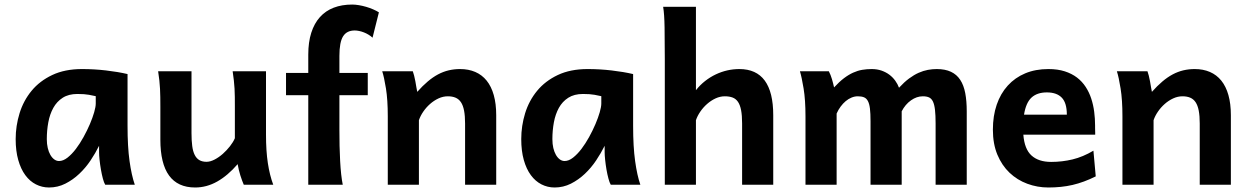

<svg xmlns="http://www.w3.org/2000/svg" viewBox="-20 -811 5485 843"><path d="M400.4 -388.7Q390.1 -391.1 370.6 -394.8Q351.1 -398.4 319.8 -398.4Q281.2 -398.4 255.4 -381.8Q229.5 -365.2 214.1 -337.4Q198.7 -309.6 192.1 -273.9Q185.5 -238.3 185.5 -200.2Q185.5 -178.7 189.7 -161.1Q193.8 -143.6 201.2 -130.9Q208.5 -118.2 218.3 -111.1Q228 -104 239.3 -104Q257.3 -104 276.4 -118.9Q295.4 -133.8 313.2 -157.2Q331.1 -180.7 346.9 -209.5Q362.8 -238.3 374.8 -266.4Q386.7 -294.4 393.6 -318.4Q400.4 -342.3 400.4 -356.4ZM441.9 0Q436.5 -8.8 431.6 -27.1Q426.8 -45.4 423.1 -66.7Q419.4 -87.9 417.2 -108.6Q415 -129.4 415 -143.1V-170.9Q399.4 -139.2 377.7 -106.7Q356 -74.2 328.1 -47.9Q300.3 -21.5 266.8 -4.6Q233.4 12.2 195.3 12.2Q164.6 12.2 137.7 -1.5Q110.8 -15.1 91.1 -42Q71.3 -68.8 60.1 -108.6Q48.8 -148.4 48.8 -200.2Q48.8 -258.3 65.9 -313.7Q83 -369.1 118.7 -412.4Q154.3 -455.6 209.5 -481.7Q264.6 -507.8 340.3 -507.8Q393.6 -507.8 445.8 -501.7Q498 -495.6 540 -485.8V-258.8Q540 -166.5 548.8 -103.8Q557.6 -41 571.8 0Z M1050.3 0Q1046.9 -7.8 1043 -18.3Q1039.1 -28.8 1035.4 -40.5Q1031.7 -52.2 1028.6 -64.9Q1025.4 -77.6 1023.4 -90.3Q980 -40 933.6 -13.9Q887.2 12.2 836.9 12.2Q684.1 12.2 684.1 -197.8V-341.8Q684.1 -365.2 683.8 -384.3Q683.6 -403.3 682.6 -421.1Q681.6 -439 679.7 -457.5Q677.7 -476.1 674.3 -498H820.8V-227.1Q820.8 -193.8 824 -169.9Q827.1 -146 835 -130.6Q842.8 -115.2 855.5 -107.9Q868.2 -100.6 886.7 -100.6Q903.3 -100.6 922.1 -110.4Q940.9 -120.1 958.3 -135.5Q975.6 -150.9 989.7 -168.9Q1003.9 -187 1011.2 -204.1V-341.8Q1011.2 -365.7 1011 -385Q1010.7 -404.3 1009.8 -421.9Q1008.8 -439.5 1006.8 -457.5Q1004.9 -475.6 1001.5 -498H1147.9V-219.7Q1147.9 -148.4 1156 -95Q1164.1 -41.5 1179.7 0Z M1235.8 -490.7H1333.5V-571.3Q1333.5 -626 1346.7 -667.2Q1359.9 -708.5 1384.8 -736.1Q1409.7 -763.7 1445.3 -777.3Q1481 -791 1526.4 -791Q1540 -791 1555.9 -788.3Q1571.8 -785.6 1587.6 -781Q1603.5 -776.4 1618.2 -770Q1632.8 -763.7 1643.6 -756.8L1615.7 -645.5Q1607.9 -652.8 1598.1 -658.7Q1588.4 -664.6 1577.9 -668.7Q1567.4 -672.9 1556.9 -675Q1546.4 -677.2 1537.6 -677.2Q1502.4 -677.2 1486.3 -651.4Q1470.2 -625.5 1470.2 -565.9V-490.7H1594.7V-393.1H1470.2V-241.2Q1470.2 -205.6 1470.9 -170.7Q1471.7 -135.7 1473.4 -104.2Q1475.1 -72.8 1478 -45.9Q1481 -19 1484.9 0H1333.5V-393.1H1235.8Z M2022 0V-268.6Q2022 -302.2 2017.6 -325.2Q2013.2 -348.1 2003.9 -362.1Q1994.6 -376 1980.2 -382.1Q1965.8 -388.2 1946.3 -388.2Q1925.3 -388.2 1905.3 -378.9Q1885.3 -369.6 1868.2 -354.5Q1851.1 -339.4 1838.4 -320.8Q1825.7 -302.2 1819.3 -283.2V0H1682.6V-300.3Q1682.6 -372.6 1674.6 -422.6Q1666.5 -472.7 1658.2 -498H1792.5Q1795.4 -490.7 1798.3 -478.8Q1801.3 -466.8 1803.7 -453.9Q1806.2 -440.9 1808.1 -428.2L1812 -407.7Q1835.4 -434.1 1857.9 -453.1Q1880.4 -472.2 1903.3 -484.4Q1926.3 -496.6 1950.2 -502.2Q1974.1 -507.8 2000 -507.8Q2037.1 -507.8 2066.7 -495.1Q2096.2 -482.4 2116.7 -457Q2137.2 -431.6 2147.9 -393.6Q2158.7 -355.5 2158.7 -305.2V0Z M2620.1 -388.7Q2609.9 -391.1 2590.3 -394.8Q2570.8 -398.4 2539.6 -398.4Q2501 -398.4 2475.1 -381.8Q2449.2 -365.2 2433.8 -337.4Q2418.5 -309.6 2411.9 -273.9Q2405.3 -238.3 2405.3 -200.2Q2405.3 -178.7 2409.4 -161.1Q2413.6 -143.6 2420.9 -130.9Q2428.2 -118.2 2438 -111.1Q2447.8 -104 2459 -104Q2477.1 -104 2496.1 -118.9Q2515.1 -133.8 2533 -157.2Q2550.8 -180.7 2566.7 -209.5Q2582.5 -238.3 2594.5 -266.4Q2606.4 -294.4 2613.3 -318.4Q2620.1 -342.3 2620.1 -356.4ZM2661.6 0Q2656.2 -8.8 2651.4 -27.1Q2646.5 -45.4 2642.8 -66.7Q2639.2 -87.9 2637 -108.6Q2634.8 -129.4 2634.8 -143.1V-170.9Q2619.1 -139.2 2597.4 -106.7Q2575.7 -74.2 2547.9 -47.9Q2520 -21.5 2486.6 -4.6Q2453.1 12.2 2415 12.2Q2384.3 12.2 2357.4 -1.5Q2330.6 -15.1 2310.8 -42Q2291 -68.8 2279.8 -108.6Q2268.6 -148.4 2268.6 -200.2Q2268.6 -258.3 2285.6 -313.7Q2302.7 -369.1 2338.4 -412.4Q2374 -455.6 2429.2 -481.7Q2484.4 -507.8 2560.1 -507.8Q2613.3 -507.8 2665.5 -501.7Q2717.8 -495.6 2759.8 -485.8V-258.8Q2759.8 -166.5 2768.6 -103.8Q2777.3 -41 2791.5 0Z M3035.6 0H2898.9V-551.8Q2898.9 -630.9 2897.9 -690.2Q2897 -749.5 2891.6 -781.2H3035.6V-415Q3053.7 -438 3075.9 -455.3Q3098.1 -472.7 3122.8 -484.4Q3147.5 -496.1 3173.6 -502Q3199.7 -507.8 3226.1 -507.8Q3375 -507.8 3375 -305.2V0H3238.3V-268.6Q3238.3 -304.2 3233.9 -327.1Q3229.5 -350.1 3220.2 -363.8Q3210.9 -377.4 3196.5 -382.8Q3182.1 -388.2 3162.6 -388.2Q3141.6 -388.2 3121.6 -378.9Q3101.6 -369.6 3084.5 -354.5Q3067.4 -339.4 3054.7 -320.8Q3042 -302.2 3035.6 -283.2Z M3619.1 -498Q3623 -490.7 3626.5 -481.9Q3629.9 -473.1 3632.8 -463.6Q3635.7 -454.1 3637.9 -444.8Q3640.1 -435.5 3642.1 -427.2Q3664.6 -451.7 3685.1 -467.3Q3705.6 -482.9 3725.6 -491.9Q3745.6 -501 3765.6 -504.4Q3785.6 -507.8 3807.1 -507.8Q3831.1 -507.8 3850.6 -501Q3870.1 -494.1 3885 -482.9Q3899.9 -471.7 3910.6 -456.8Q3921.4 -441.9 3927.2 -425.8Q3950.2 -450.7 3971.7 -466.6Q3993.2 -482.4 4013.7 -491.5Q4034.2 -500.5 4054 -504.2Q4073.7 -507.8 4092.8 -507.8Q4129.9 -507.8 4155.3 -495.8Q4180.7 -483.9 4196 -460.4Q4211.4 -437 4218 -402.3Q4224.6 -367.7 4224.6 -322.3V0H4087.9V-268.6Q4087.9 -305.2 4085.2 -328.6Q4082.5 -352.1 4076.2 -365.2Q4069.8 -378.4 4059.1 -383.3Q4048.3 -388.2 4031.7 -388.2Q4004.9 -388.2 3979.7 -370.4Q3954.6 -352.5 3939 -322.3V0H3802.2V-278.3Q3802.2 -313 3799.6 -334.5Q3796.9 -356 3790.3 -367.9Q3783.7 -379.9 3772.9 -384Q3762.2 -388.2 3746.1 -388.2Q3732.4 -388.2 3718.8 -382.6Q3705.1 -377 3693.1 -366.9Q3681.2 -356.9 3670.9 -343Q3660.6 -329.1 3653.3 -312.5V0H3516.6V-300.3Q3516.6 -372.6 3508.3 -422.6Q3500 -472.7 3492.2 -498Z M4473.1 -219.7Q4478 -156.2 4509 -128.2Q4540 -100.1 4595.2 -100.1Q4643.6 -100.1 4689.2 -111.1Q4734.9 -122.1 4780.8 -149.4L4791 -36.6Q4764.6 -23.4 4739.5 -14.2Q4714.4 -4.9 4689.2 1Q4664.1 6.8 4637.7 9.5Q4611.3 12.2 4583 12.2Q4534.7 12.2 4490.5 -4.2Q4446.3 -20.5 4412.6 -52.5Q4378.9 -84.5 4359.1 -131.8Q4339.4 -179.2 4339.4 -241.7Q4339.4 -302.2 4356.2 -351.3Q4373 -400.4 4404.8 -435.3Q4436.5 -470.2 4481.4 -489Q4526.4 -507.8 4583 -507.8Q4624 -507.8 4655 -497.8Q4686 -487.8 4708.7 -470.5Q4731.4 -453.1 4746.8 -429.4Q4762.2 -405.8 4771.2 -378.2Q4780.3 -350.6 4784.2 -320.3Q4788.1 -290 4788.1 -259.8V-251Q4788.1 -245.6 4788.3 -239.7Q4788.6 -233.9 4788.6 -228.5V-219.7ZM4576.2 -405.3Q4533.7 -405.3 4509 -382.6Q4484.4 -359.9 4476.1 -307.6H4664.1Q4664.1 -359.4 4641.8 -382.3Q4619.6 -405.3 4576.2 -405.3Z M5247.6 0V-268.6Q5247.6 -302.2 5243.2 -325.2Q5238.8 -348.1 5229.5 -362.1Q5220.2 -376 5205.8 -382.1Q5191.4 -388.2 5171.9 -388.2Q5150.9 -388.2 5130.9 -378.9Q5110.8 -369.6 5093.8 -354.5Q5076.7 -339.4 5064 -320.8Q5051.3 -302.2 5044.9 -283.2V0H4908.2V-300.3Q4908.2 -372.6 4900.1 -422.6Q4892.1 -472.7 4883.8 -498H5018.1Q5021 -490.7 5023.9 -478.8Q5026.9 -466.8 5029.3 -453.9Q5031.7 -440.9 5033.7 -428.2L5037.6 -407.7Q5061 -434.1 5083.5 -453.1Q5106 -472.2 5128.9 -484.4Q5151.9 -496.6 5175.8 -502.2Q5199.7 -507.8 5225.6 -507.8Q5262.7 -507.8 5292.2 -495.1Q5321.8 -482.4 5342.3 -457Q5362.8 -431.6 5373.5 -393.6Q5384.3 -355.5 5384.3 -305.2V0Z"/></svg>

Font: Andika New Basic
Style: Bold
Weight: 700
Designer: Victor Gaultney, Annie Olsen, Pablo Ugerman
Foundry: SIL International
Version: Version 5.500; ttfautohint (v1.8.3)